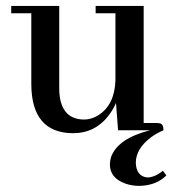

<svg xmlns="http://www.w3.org/2000/svg" viewBox="-20 -437 592 644"><path d="M503.9 -24.4H461.9V-417H300.8V-392.6H367.2V-167Q364.3 -84 308.6 -49.8Q286.1 -36.1 262.7 -36.1Q192.4 -36.1 180.7 -111.3Q178.7 -125 178.7 -138.7V-417H17.6V-392.6H85V-154.3Q85.9 8.8 224.6 9.8Q300.8 9.8 346.7 -52.7Q360.4 -71.3 369.1 -91.8L376 0H483.4Q375 27.3 352.5 89.8Q348.6 102.5 348.6 114.3Q348.6 160.2 400.4 178.7Q421.9 186.5 447.3 186.5Q503.9 185.5 538.1 151.4L526.4 135.7Q499 158.2 473.6 158.2Q437.5 154.3 435.5 109.4Q435.5 62.5 485.4 24.4Q504.9 9.8 528.3 0Q528.3 -21.5 515.6 -23.4Q510.7 -24.4 503.9 -24.4Z"/></svg>

Font: Abhaya Libre SemiBold
Style: Regular
Weight: 600
Designer: Pushpananda Ekanayake, Sol Matas, Pathum Egodawatta
Foundry: Mooniak
Version: Version 1.050 ; ttfautohint (v1.6)